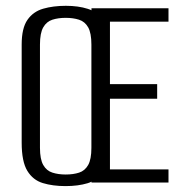

<svg xmlns="http://www.w3.org/2000/svg" viewBox="-20 -619 615 651"><path d="M202 12Q159 12 125.4 1.8Q91.8 -8.3 72.6 -39.8Q53.5 -71.2 53.5 -135.3V-467.8Q53.5 -523.5 73 -551.6Q92.5 -579.7 126.4 -589.5Q160.4 -599.3 203.4 -599.3Q245.4 -599.3 277.5 -589.1Q309.6 -579 328.3 -550.9Q347 -522.8 347 -467.8V-135.5Q347 -70.5 328.3 -39Q309.6 -7.6 277.2 2.2Q244.7 12 202 12ZM202.7 -27.3Q228.6 -27.3 248.2 -33.7Q267.8 -40 278.9 -59.5Q289.9 -78.9 289.9 -117.8V-468Q289.9 -506.9 278.9 -526.4Q267.8 -545.8 247.9 -552.2Q227.9 -558.5 202.7 -558.5Q177.5 -558.5 157.7 -552.2Q137.8 -545.8 126.7 -526.4Q115.5 -506.9 115.5 -468V-117.8Q115.5 -78.9 126.7 -59.5Q137.8 -40 157.7 -33.7Q177.5 -27.3 202.7 -27.3ZM290.2 0V-591H551.3V-545.5H352.8V-333.7H512.9V-284.2H352.8V-44.6H551.3V0Z"/></svg>

Font: Alumni Sans Thin
Style: Regular
Weight: 100
Designer: Robert E. Leuschke
Foundry: Robert E. Leuschke
Version: Version 1.018